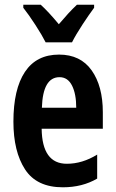

<svg xmlns="http://www.w3.org/2000/svg" viewBox="-20 -786 491 816"><path d="M307 -766Q287 -747 270 -728.5Q253 -710 230 -683Q185 -737 153 -766H79V-753Q102 -724 130.5 -680Q159 -636 174 -606H286Q302 -638 330.5 -681.5Q359 -725 380 -753V-766ZM37 -269Q37 -142 86.5 -66Q136 10 247 10Q330 10 393 -27V-129Q330 -90 264 -90Q159 -90 157 -239H417V-309Q417 -420 369.5 -487Q322 -554 231 -554Q135 -554 86 -480.5Q37 -407 37 -269ZM304 -328H158Q162 -458 233 -458Q268 -458 286 -422.5Q304 -387 304 -328Z"/></svg>

Font: Noto Sans UI Condensed
Style: Bold
Weight: 700
Width: 3
Designer: Monotype Design Team
Foundry: Monotype Imaging Inc.
Version: 1.001